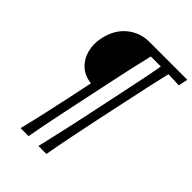

<svg xmlns="http://www.w3.org/2000/svg" viewBox="-252 -830 1121 1121"><g transform="rotate(45 309.0 -269.0)"><path d="M129.5 175Q151.5 87 169.2 6.5Q187 -74 204.5 -155L235 -300.5Q178.5 -307 142.8 -340Q107 -373 93.8 -422.8Q80.5 -472.5 92 -527.5Q110.5 -616 169.5 -664.5Q228.5 -713 305.5 -713H618.5L606 -654.5Q583.5 -656 561.2 -656.8Q539 -657.5 517.5 -658Q500.5 -586 485.8 -518.8Q471 -451.5 456.5 -383L408 -155Q391 -74 374.8 6.5Q358.5 87 343 175H277Q298 87 315.8 6.5Q333.5 -74 351 -155L399 -383Q413.5 -451.5 427.5 -519Q441.5 -586.5 454.5 -658.5Q445.5 -658.5 434.5 -658.5H371.5Q354 -586.5 339.2 -519Q324.5 -451.5 310 -383L261.5 -155Q244.5 -74 228 6.5Q211.5 87 195.5 175Z"/></g></svg>

Font: Commissioner Flair
Style: Italic
Weight: 400
Italic angle: -12°
Designer: Kostas Bartsokas
Foundry: Kostas Bartsokas
Version: Version 1.000; ttfautohint (v1.8.3)